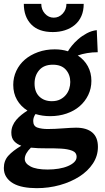

<svg xmlns="http://www.w3.org/2000/svg" viewBox="-23 -769 549 1000"><path d="M487 -4Q487 43 461 82.5Q435 122 390.5 150.5Q346 179 288.5 195Q231 211 168 211Q131 211 99.5 205Q68 199 45.5 186Q23 173 10 153Q-3 133 -3 106Q-3 68 20.5 42Q44 16 88 -10Q65 -18 50.5 -34Q36 -50 36 -78Q36 -97 43 -114Q50 -131 62 -145Q74 -159 89 -171Q104 -183 120 -193Q85 -215 65.5 -249Q46 -283 46 -327Q46 -366 62 -400Q78 -434 106.5 -458.5Q135 -483 175 -497.5Q215 -512 262 -512Q281 -512 298 -509.5Q315 -507 331 -502Q337 -513 351 -530.5Q365 -548 384.5 -565Q404 -582 429 -595.5Q454 -609 481 -612L486 -497Q458 -497 431 -492.5Q404 -488 382 -480Q416 -458 434.5 -424Q453 -390 453 -348Q453 -308 436.5 -274Q420 -240 391.5 -215.5Q363 -191 323.5 -177.5Q284 -164 238 -164Q198 -164 162 -175Q150 -158 150 -139Q150 -112 172 -104.5Q194 -97 226 -97Q244 -97 264.5 -98Q285 -99 305 -100.5Q325 -102 343 -103Q361 -104 373 -104Q428 -104 457.5 -79Q487 -54 487 -4ZM252 -432Q206 -432 181.5 -404Q157 -376 157 -334Q157 -290 182 -266Q207 -242 247 -242Q272 -242 290 -251Q308 -260 320 -274.5Q332 -289 337.5 -306.5Q343 -324 343 -342Q343 -380 320 -406Q297 -432 252 -432ZM376 48Q376 25 353 16Q330 7 294.5 5Q259 3 217 3.5Q175 4 138 0Q106 31 106 59Q106 82 136 98Q166 114 225 114Q255 114 282.5 109.5Q310 105 331 96Q352 87 364 75Q376 63 376 48ZM413 -749Q413 -713 401 -685.5Q389 -658 367 -639.5Q345 -621 315.5 -611.5Q286 -602 252 -602Q178 -602 139.5 -642Q101 -682 101 -749H192Q192 -719 211 -698Q230 -677 257 -677Q284 -677 303.5 -698Q323 -719 323 -749Z"/></svg>

Font: CantoraOne
Style: Regular
Weight: 400
Designer: Pablo Impallari, Rodrigo Fuenzalida
Foundry: Pablo Impallari
Version: Version 1.001; ttfautohint (v0.8) -G 200 -r 50